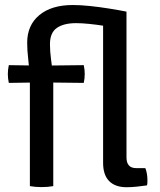

<svg xmlns="http://www.w3.org/2000/svg" viewBox="-20 -760 654 784"><path d="M573.5 -73.5Q582 -52 582 -24Q582 -18.5 581.8 -13Q581.5 -7.5 580 -3Q563.5 -0.5 540 2Q516.5 4.5 497 4.5Q450.5 4.5 425.8 -20.5Q401 -45.5 401 -95V-684L496.5 -712.5V-117.5Q496.5 -73.5 536 -73.5ZM148.5 -492 322 -494Q326 -475.5 326 -458Q326 -448.5 325 -439.5Q324 -430.5 322 -421.5L148.5 -423.5L16 -421.5Q12 -439.5 12 -458Q12 -475 16 -494ZM102 -451Q99 -487 95 -521Q91 -555 91 -585.5Q91 -657 140.5 -698.2Q190 -739.5 277.5 -739.5Q308.5 -739.5 347 -735.5Q385.5 -731.5 424.8 -725.2Q464 -719 496.5 -712.5L463 -643Q436 -649.5 404.8 -654.5Q373.5 -659.5 343.5 -662.5Q313.5 -665.5 290.5 -665.5Q240.5 -665.5 212.2 -646Q184 -626.5 184 -579.5Q184 -550 188.5 -516.8Q193 -483.5 197.5 -449V0Q175.5 4 149.5 4Q124.5 4 102 0Z"/></svg>

Font: Signika Negative
Style: Regular
Weight: 400
Designer: Anna Giedry
Foundry: Anna Giedry
Version: Version 2.001